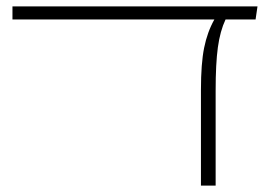

<svg xmlns="http://www.w3.org/2000/svg" viewBox="-20 -581 863 601"><path d="M780 -520H686Q669 -484 662 -433Q655 -382 655 -297V0H609V-300Q609 -382 619 -431.5Q629 -481 651 -520H19V-561H786Z"/></svg>

Font: FiraGO ExtraLight
Style: Regular
Weight: 200
Designer: bBox Type
Foundry: bBox Type GmbH
Version: Version 1.001